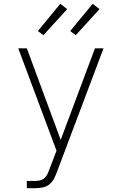

<svg xmlns="http://www.w3.org/2000/svg" viewBox="-20 -774 640 1009"><path d="M121 215V177H165Q178 177 191.5 173.5Q205 170 215 160.5Q225 151 230.5 138.5Q236 126 241 113V112Q241 112 241 112Q241 112 241 112L277 18L76 -520H121L299 -39L479 -520H524L281 125Q274 144 265 162.5Q256 181 240.5 194Q225 207 205 211Q185 215 165 215ZM378 -589 349 -611 467 -754 503 -726ZM208 -589 179 -611 297 -754 333 -726Z"/></svg>

Font: Zed Sans Extralight Extended
Style: Regular
Weight: 200
Width: 7
Designer: Belleve Invis
Foundry: Belleve Invis
Version: Version 1.0.0; ttfautohint (v1.8.4)